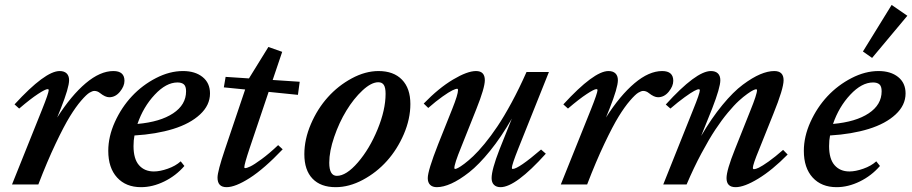

<svg xmlns="http://www.w3.org/2000/svg" viewBox="-20 -756 3739 787"><path d="M29.3 0 152.3 -306.6Q179.7 -375 179.7 -386.7Q179.7 -390.6 174.8 -390.6Q166 -390.6 135.7 -370.8Q105.5 -351.1 58.6 -311L39.6 -328.1Q165 -464.8 224.6 -464.8Q243.2 -464.8 253.2 -455.1Q263.2 -445.3 263.2 -427.2Q263.2 -397 229 -310.5L214.4 -274.4Q272 -364.7 331.3 -414.8Q390.6 -464.8 444.8 -464.8Q490.2 -464.8 490.2 -424.8Q490.2 -402.8 471.7 -380.1Q453.1 -357.4 427.7 -357.4Q411.6 -357.4 390.1 -374.5Q379.4 -383.3 366.7 -383.3Q358.9 -383.3 346.7 -376Q334.5 -368.7 312.7 -343.5Q291 -318.4 266.6 -278.8Q242.2 -239.3 207.8 -166.7Q173.3 -94.2 137.2 0Z M558.1 11.2Q496.1 11.2 460 -28.3Q423.8 -67.9 423.8 -137.7Q423.8 -196.3 450.9 -256.1Q478 -315.9 520.8 -361.6Q563.5 -407.2 619.4 -436Q675.3 -464.8 730 -464.8Q779.8 -464.8 810.3 -440.4Q840.8 -416 840.8 -373Q840.8 -324.7 800 -286.9Q759.3 -249 689.9 -227.5Q620.6 -206.1 531.2 -200.7Q527.3 -181.2 527.3 -157.2Q527.3 -104.5 549.8 -78.9Q572.3 -53.2 610.8 -53.2Q635.7 -53.2 667.7 -64.5Q699.7 -75.7 720.7 -94.7L735.8 -75.7Q701.2 -35.6 653.3 -12.2Q605.5 11.2 558.1 11.2ZM707.5 -418Q661.1 -418 614.3 -367.9Q567.4 -317.9 543.5 -248Q636.7 -256.3 689.7 -291.5Q742.7 -326.7 742.7 -381.8Q742.7 -402.3 733.6 -410.2Q724.6 -418 707.5 -418Z M908.7 11.2Q871.6 11.2 871.6 -27.8Q871.6 -53.7 902.3 -144.5L984.9 -389.2L897.5 -397.9L904.8 -440.9L1000.5 -434.6L1080.1 -563.5L1136.7 -543.5L1097.7 -428.2L1208.5 -420.9L1201.2 -367.2L1081.1 -379.4L1003.4 -148.9Q981.4 -83 981.4 -70.3Q981.4 -66.9 984.9 -66.9Q991.7 -66.9 1006.6 -74Q1021.5 -81.1 1052.5 -103.8Q1083.5 -126.5 1120.1 -161.1L1138.7 -144Q1062.5 -64 1003.7 -26.4Q944.8 11.2 908.7 11.2Z M1356 11.2Q1294.4 11.2 1261 -23.7Q1227.5 -58.6 1227.5 -124Q1227.5 -185.1 1254.4 -247.6Q1281.2 -310.1 1323.7 -357.4Q1366.2 -404.8 1421.9 -434.8Q1477.5 -464.8 1531.7 -464.8Q1593.3 -464.8 1627.7 -429.4Q1662.1 -394 1662.1 -329.6Q1662.1 -268.6 1635.3 -206.1Q1608.4 -143.6 1565.9 -96.2Q1523.4 -48.8 1467.3 -18.8Q1411.1 11.2 1356 11.2ZM1360.8 -35.2Q1399.4 -35.2 1447 -90.3Q1494.6 -145.5 1527.6 -225.6Q1560.5 -305.7 1560.5 -371.6Q1560.5 -397 1553.2 -408Q1545.9 -418.9 1530.8 -418.9Q1502 -418.9 1465.8 -385.3Q1429.7 -351.6 1399.9 -302.7Q1370.1 -253.9 1349.9 -194.8Q1329.6 -135.7 1329.6 -88.9Q1329.6 -35.2 1360.8 -35.2Z M1770.5 11.2Q1752.9 11.2 1743.2 1.7Q1733.4 -7.8 1733.4 -25.9Q1733.4 -56.6 1775.9 -164.6L1834 -310.1Q1857.4 -368.7 1857.4 -386.7Q1857.4 -392.1 1854 -392.1Q1847.7 -392.1 1834 -385.5Q1820.3 -378.9 1793.7 -360.1Q1767.1 -341.3 1735.4 -313.5L1716.8 -331.5Q1778.3 -395 1836.9 -429.9Q1895.5 -464.8 1931.2 -464.8Q1967.3 -464.8 1967.3 -427.2Q1967.3 -396 1932.6 -309.1L1870.1 -152.3Q1842.3 -84.5 1842.3 -66.9Q1842.3 -63.5 1846.2 -63.5Q1849.1 -63.5 1857.9 -67.9Q1866.7 -72.3 1883.3 -84.7Q1899.9 -97.2 1919.9 -116Q1939.9 -134.8 1966.1 -166.5Q1992.2 -198.2 2018.8 -237.8Q2045.4 -277.3 2076.9 -335.4Q2108.4 -393.6 2138.2 -460.9H2230L2104.5 -147Q2078.1 -80.6 2078.1 -67.9Q2078.1 -63.5 2081.5 -63.5Q2105 -63.5 2197.8 -143.1L2217.3 -126Q2093.8 11.2 2031.7 11.2Q2014.6 11.2 2004.9 1.7Q1995.1 -7.8 1995.1 -25.9Q1995.1 -60.5 2027.3 -143.1L2078.1 -270Q2034.7 -194.3 1988.8 -137.7Q1942.9 -81.1 1903.1 -49.8Q1863.3 -18.6 1830.1 -3.7Q1796.9 11.2 1770.5 11.2Z M2278.8 0 2401.9 -306.6Q2429.2 -375 2429.2 -386.7Q2429.2 -390.6 2424.3 -390.6Q2415.5 -390.6 2385.3 -370.8Q2355 -351.1 2308.1 -311L2289.1 -328.1Q2414.6 -464.8 2474.1 -464.8Q2492.7 -464.8 2502.7 -455.1Q2512.7 -445.3 2512.7 -427.2Q2512.7 -397 2478.5 -310.5L2463.9 -274.4Q2521.5 -364.7 2580.8 -414.8Q2640.1 -464.8 2694.3 -464.8Q2739.7 -464.8 2739.7 -424.8Q2739.7 -402.8 2721.2 -380.1Q2702.6 -357.4 2677.2 -357.4Q2661.1 -357.4 2639.6 -374.5Q2628.9 -383.3 2616.2 -383.3Q2608.4 -383.3 2596.2 -376Q2584 -368.7 2562.3 -343.5Q2540.5 -318.4 2516.1 -278.8Q2491.7 -239.3 2457.3 -166.7Q2422.9 -94.2 2386.7 0Z M2698.7 0 2821.3 -306.6Q2848.6 -373.5 2848.6 -386.2Q2848.6 -390.1 2843.8 -390.1Q2838.4 -390.1 2825.2 -383.1Q2812 -376 2785.9 -357.2Q2759.8 -338.4 2728 -311L2709 -327.6Q2833.5 -464.8 2894 -464.8Q2912.6 -464.8 2922.6 -455.1Q2932.6 -445.3 2932.6 -427.2Q2932.6 -397 2898.9 -310.5L2854 -198.7Q2896.5 -271.5 2941.2 -325.7Q2985.8 -379.9 3024.9 -408.9Q3064 -438 3095.7 -451.4Q3127.4 -464.8 3153.8 -464.8Q3191.9 -464.8 3191.9 -427.2Q3191.9 -392.6 3149.9 -289.1L3091.8 -144Q3065.9 -81.5 3065.9 -67.9Q3065.9 -62.5 3070.8 -62.5Q3077.1 -62.5 3090.6 -68.8Q3104 -75.2 3130.9 -94.2Q3157.7 -113.3 3189.9 -141.6L3208.5 -122.6Q3145.5 -58.6 3088.1 -23.7Q3030.8 11.2 2995.1 11.2Q2958 11.2 2958 -25.9Q2958 -58.1 2992.7 -144.5L3055.2 -301.3Q3083 -369.6 3083 -386.7Q3083 -390.1 3079.1 -390.1Q3076.2 -390.1 3067.9 -386.5Q3059.6 -382.8 3043.5 -371.3Q3027.3 -359.9 3008.3 -342.5Q2989.3 -325.2 2963.6 -294.4Q2938 -263.7 2912.1 -224.6Q2886.2 -185.5 2855 -127.2Q2823.7 -68.8 2794.4 0Z M3554.7 -518.6 3517.1 -544.9 3634.8 -735.8 3699.2 -691.4ZM3409.2 11.2Q3347.2 11.2 3311 -28.3Q3274.9 -67.9 3274.9 -137.7Q3274.9 -196.3 3302 -256.1Q3329.1 -315.9 3371.8 -361.6Q3414.6 -407.2 3470.5 -436Q3526.4 -464.8 3581.1 -464.8Q3630.9 -464.8 3661.4 -440.4Q3691.9 -416 3691.9 -373Q3691.9 -324.7 3651.1 -286.9Q3610.4 -249 3541 -227.5Q3471.7 -206.1 3382.3 -200.7Q3378.4 -181.2 3378.4 -157.2Q3378.4 -104.5 3400.9 -78.9Q3423.3 -53.2 3461.9 -53.2Q3486.8 -53.2 3518.8 -64.5Q3550.8 -75.7 3571.8 -94.7L3586.9 -75.7Q3552.2 -35.6 3504.4 -12.2Q3456.5 11.2 3409.2 11.2ZM3558.6 -418Q3512.2 -418 3465.3 -367.9Q3418.5 -317.9 3394.5 -248Q3487.8 -256.3 3540.8 -291.5Q3593.8 -326.7 3593.8 -381.8Q3593.8 -402.3 3584.7 -410.2Q3575.7 -418 3558.6 -418Z"/></svg>

Font: Elstob 6pt SemiBold
Style: Italic
Weight: 600
Italic angle: -20°
Designer: Peter S. Baker
Version: Version 1.015